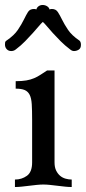

<svg xmlns="http://www.w3.org/2000/svg" viewBox="-29 -751 345 771"><path d="M190 -99Q190 -79 196.5 -66Q203 -53 212.5 -45Q222 -37 234.5 -33.5Q247 -30 259 -30V0Q247 0 232.5 -1.5Q218 -3 202 -5Q186 -7 171.5 -8.5Q157 -10 145 -10Q133 -10 118.5 -8.5Q104 -7 88 -5Q72 -3 57.5 -1.5Q43 0 31 0V-30Q58 -30 79 -45Q100 -60 100 -99V-271Q100 -308 98.5 -332.5Q97 -357 90 -370.5Q83 -384 70 -389.5Q57 -395 34 -395V-425Q59 -425 76.5 -428Q94 -431 108 -437Q122 -443 134 -451Q146 -459 160 -468H190ZM170 -713Q174 -715 179 -715Q195 -715 203 -703Q211 -691 220 -672.5Q229 -654 244 -631.5Q259 -609 290 -588Q296 -583 296 -571Q296 -557 287 -551.5Q278 -546 268 -546Q260 -546 252 -553Q232 -568 214.5 -585.5Q197 -603 183 -618.5Q169 -634 159 -646Q149 -658 143 -663Q137 -658 127 -646Q117 -634 103 -618.5Q89 -603 72 -585.5Q55 -568 35 -553Q27 -546 16 -546Q5 -546 -2 -553.5Q-9 -561 -9 -572Q-9 -576 -8.5 -580.5Q-8 -585 -3 -588Q28 -609 43 -631.5Q58 -654 67 -672.5Q76 -691 83.5 -703Q91 -715 108 -715Q113 -715 117 -713Q119 -721 126 -726Q133 -731 142 -731Q152 -731 160 -726Q168 -721 170 -713Z"/></svg>

Font: Milonga
Style: Regular
Weight: 400
Designer: Pablo Impallari, Brenda Gallo, Rodrigo Fuenzalida
Foundry: Pablo Impallari, Brenda Gallo, Rodrigo Fuenzalida
Version: Version 1.000; ttfautohint (v0.93) -l 8 -r 50 -G 200 -x 14 -